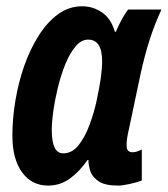

<svg xmlns="http://www.w3.org/2000/svg" viewBox="-20 -575 529 605"><path d="M131.8 9.8Q80.1 9.8 49.6 -32Q19 -73.7 19 -147.9Q19 -201.7 28.6 -258.5Q38.1 -315.4 56.6 -368.2Q75.2 -420.9 102.1 -463.1Q128.9 -505.4 163.1 -530.3Q197.3 -555.2 238.8 -555.2Q273.4 -555.2 301.8 -535.6Q330.1 -516.1 341.8 -475.1H345.2Q364.3 -520 383.8 -544.9H488.8Q467.8 -500.5 451.2 -448.5Q434.6 -396.5 421.9 -336.9L386.2 -168Q378.9 -137.7 378.9 -118.2Q378.9 -104.5 384 -99.9Q389.2 -95.2 397.9 -95.2Q403.3 -95.2 410.6 -97.2Q418 -99.1 426.8 -104V-5.9Q410.2 0 387.9 4.9Q365.7 9.8 352.1 9.8Q310.5 9.8 290.5 -3.9Q270.5 -17.6 264.4 -36.6Q258.3 -55.7 258.8 -70.8H255.9Q230 -33.7 199.7 -12Q169.4 9.8 131.8 9.8ZM179.2 -91.8Q207 -91.8 227.3 -117.2Q247.6 -142.6 261.5 -179.9Q275.4 -217.3 283.2 -252Q293.5 -299.3 297.6 -329.3Q301.8 -359.4 301.8 -381.8Q301.8 -450.2 257.8 -450.2Q236.3 -450.2 218.3 -429Q200.2 -407.7 186.3 -373.8Q172.4 -339.8 162.8 -301Q153.3 -262.2 148.2 -226.1Q143.1 -189.9 143.1 -165Q143.1 -91.8 179.2 -91.8Z"/></svg>

Font: Open Sans Condensed
Style: Bold Italic
Weight: 700
Width: 3
Italic angle: -12°
Designer: Monotype Design Team
Foundry: Monotype Imaging Inc.
Version: Version 3.003; ttfautohint (v1.8.4)